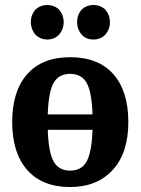

<svg xmlns="http://www.w3.org/2000/svg" viewBox="-20 -741 565 772"><path d="M262 11Q150 11 89.5 -57.5Q29 -126 29 -250Q29 -375 89.5 -443Q150 -511 262 -511Q375 -511 435.5 -443Q496 -375 496 -250Q496 -126 433 -57.5Q370 11 262 11ZM262 -444Q216 -444 195.5 -407.5Q175 -371 172 -281H352Q349 -371 328.5 -407.5Q308 -444 262 -444ZM262 -55Q308 -55 328.5 -92Q349 -129 352 -219H172Q175 -129 195.5 -92Q216 -55 262 -55ZM356 -582Q328 -582 310 -600Q300 -611 295 -624.5Q290 -638 290 -652Q290 -683 310 -704Q329 -721 356 -721Q382 -721 402 -704Q422 -681 422 -652Q422 -622 402 -600Q383 -582 356 -582ZM170 -582Q144 -582 124 -600Q114 -611 109 -624.5Q104 -638 104 -652Q104 -683 124 -704Q144 -721 170 -721Q196 -721 216 -704Q236 -681 236 -652Q236 -622 216 -600Q197 -582 170 -582Z"/></svg>

Font: Arsenal SC
Style: Bold
Weight: 700
Designer: Andrij Shevchenko
Foundry: Stairsfor
Version: Version 2.001; ttfautohint (v1.8.4.7-5d5b)